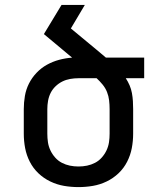

<svg xmlns="http://www.w3.org/2000/svg" viewBox="-20 -755 640 783"><path d="M300 8Q270 8 241 3Q212 -2 185 -15Q158 -28 136.5 -48.5Q115 -69 101.5 -95.5Q88 -122 82.5 -151Q77 -180 77 -210V-310Q77 -337 81.5 -363.5Q86 -390 98 -414Q110 -438 129 -458Q148 -478 171.5 -491Q195 -504 221 -511Q247 -518 274 -520L159 -616L231 -735H326L269 -639L374 -552Q383 -544 393 -536Q403 -528 412 -520H568V-436H493Q502 -422 508.5 -407Q515 -392 518 -375.5Q521 -359 522 -342.5Q523 -326 523 -310V-210Q523 -180 517.5 -151Q512 -122 498.5 -95.5Q485 -69 463.5 -48.5Q442 -28 415 -15Q388 -2 359 3Q330 8 300 8ZM300 -76Q318 -76 335 -79.5Q352 -83 367.5 -91Q383 -99 395 -112.5Q407 -126 414.5 -142Q422 -158 424.5 -175Q427 -192 427 -210V-310Q427 -328 425 -345.5Q423 -363 416.5 -379.5Q410 -396 398.5 -410Q387 -424 374 -436H300Q283 -436 266 -433Q249 -430 234 -422.5Q219 -415 206.5 -403Q194 -391 186.5 -376Q179 -361 176 -344Q173 -327 173 -310V-210Q173 -192 175.5 -175Q178 -158 185.5 -142Q193 -126 205 -112.5Q217 -99 232.5 -91Q248 -83 265 -79.5Q282 -76 300 -76Z"/></svg>

Font: Iosevka Medium Extended
Style: Regular
Weight: 500
Width: 7
Monospace: yes
Designer: Belleve Invis
Foundry: Belleve Invis
Version: Version 32.5.0; ttfautohint (v1.8.4)